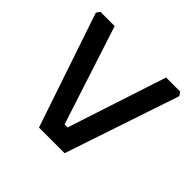

<svg xmlns="http://www.w3.org/2000/svg" viewBox="-135 -661 800 800"><g transform="rotate(45 265.0 -261.0)"><path d="M19 -506 30 -522H114L256 -85H274L417 -522H500L511 -506L341 0H190Z"/></g></svg>

Font: Oxanium ExtraLight Medium
Style: Regular
Weight: 500
Version: Version 2.000